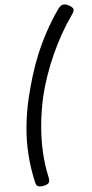

<svg xmlns="http://www.w3.org/2000/svg" viewBox="-66 -995 534 1110"><g transform="rotate(-5 201.0 -440.0)"><path d="M390 -895Q355 -846 324 -791Q293 -736 266.5 -677.5Q240 -619 219 -558.5Q198 -498 183 -436Q165 -355 157.5 -274Q150 -193 154 -118Q158 -43 173 24Q179 51 172 61Q165 71 142 76Q122 80 110 76Q98 72 94 53Q75 -29 69.5 -110.5Q64 -192 72 -273.5Q80 -355 99 -436Q114 -498 132.5 -559.5Q151 -621 176.5 -683Q202 -745 235.5 -807.5Q269 -870 313 -933Q328 -954 342.5 -957.5Q357 -961 379 -949Q397 -939 401.5 -928.5Q406 -918 390 -895Z"/></g></svg>

Font: Playwrite AT
Style: Italic
Weight: 400
Italic angle: -13.0072°
Designer: Veronika Burian, José Scaglione
Foundry: TypeTogether
Version: Version 1.002